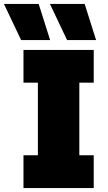

<svg xmlns="http://www.w3.org/2000/svg" viewBox="-69 -953 545 973"><path d="M50 0H406V-166H333V-534H406V-700H50V-534H123V-166H50ZM185 -750 127 -933H-49L38 -750ZM418 -750 360 -933H184L271 -750Z"/></svg>

Font: Finlandica Black
Style: Regular
Weight: 900
Designer: Niklas Ekholm, Juho Hiilivirta, Jaakko Suomalainen
Foundry: Helsinki Type Studio
Version: Version 2.000;Glyphs 3.2 (3202)